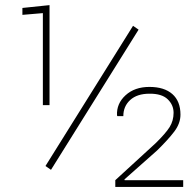

<svg xmlns="http://www.w3.org/2000/svg" viewBox="-20 -741 747 761"><path d="M182.1 -67.9 160.2 -83 507.3 -638.7 529.3 -623.5ZM176.3 -324.2H149.9V-689L68.8 -682.1V-709.5L176.3 -720.7ZM706.1 0H437V-26.9L596.7 -173.3Q636.7 -212.4 652.3 -237.3Q668 -262.7 668 -293.9Q668 -325.2 644.5 -347.7Q621.1 -370.1 572.3 -369.6Q523.4 -369.6 496.1 -344.7Q468.8 -319.8 468.8 -280.8H445.3L443.8 -283.7Q441.4 -330.1 477.5 -363.3Q513.7 -396.5 572.3 -396.5Q630.9 -396.5 663.1 -368.2Q695.3 -339.8 695.3 -286.6Q695.3 -252 670.9 -219.7Q646.5 -187.5 602.5 -144.5L473.1 -29.8L474.1 -26.9H706.1Z"/></svg>

Font: Roboto-Thin
Style: Regular
Weight: 250
Designer: Google
Version: Version 1.100141; 2013; ttfautohint (v0.94.14-c901) -l 8 -r 